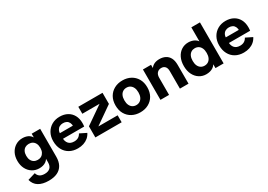

<svg xmlns="http://www.w3.org/2000/svg" viewBox="13 -1675 3993 2858"><g transform="rotate(-30 2009.0 -246.5)"><path d="M281.8 212Q175.2 212 109.1 171.4Q43 130.8 22.5 49.3L153.6 9.7Q163.6 48.1 194 70.7Q224.4 93.2 278.7 93.2Q340.4 93.2 373.1 61.7Q405.8 30.1 405.8 -31.2V-91.7Q390.7 -66.1 366.7 -49.8Q342.8 -33.4 314 -25.7Q285.2 -18 253.2 -18Q186.6 -18 134 -50.5Q81.4 -83.1 51 -141.4Q20.7 -199.7 20.7 -276.2Q20.7 -353.5 51 -411.3Q81.4 -469.1 134 -501.6Q186.6 -534.2 253.2 -534.2Q285.4 -534.2 314.8 -526.5Q344.1 -518.8 367.9 -502.1Q391.8 -485.5 407.9 -458.9V-522.2H553.8V-43.1Q553.8 40.5 522.5 97.3Q491.1 154.2 430.8 183.1Q370.5 212 281.8 212ZM293.8 -138.9Q329.7 -138.9 356.5 -154.9Q383.3 -170.8 398.8 -201.4Q414.4 -232 414.4 -276.2Q414.4 -321.2 398.8 -351.6Q383.3 -382.1 356.5 -397.7Q329.7 -413.3 293.8 -413.3Q258.6 -413.3 231.3 -397.7Q204 -382.1 188.5 -351.5Q173.1 -320.9 173.1 -275.9Q173.1 -232 188.5 -201.4Q204 -170.8 231.3 -154.9Q258.6 -138.9 293.8 -138.9Z M897.9 12Q816.2 12 755.8 -22.4Q695.3 -56.9 662.4 -119.6Q629.5 -182.2 629.5 -265.8Q629.5 -344.8 663.5 -405.4Q697.4 -466 757 -500.1Q816.6 -534.2 892.7 -534.2Q967.8 -534.2 1024 -503.4Q1080.2 -472.7 1111.2 -416.1Q1142.2 -359.6 1142.2 -282.1Q1142.2 -267.8 1141.1 -251.2Q1140 -234.6 1138.3 -223.7H699.2V-319.2H1044.3L999.7 -303.4Q1000 -343.1 986.9 -370.4Q973.8 -397.8 948.9 -411.6Q924 -425.4 887.8 -425.4Q854.2 -425.4 828.2 -411.4Q802.1 -397.3 787.8 -369.2Q773.6 -341.1 773.6 -299V-236.9Q773.6 -177.2 805.5 -141Q837.4 -104.7 901.1 -104.7Q941.9 -104.7 971.5 -122.1Q1001.2 -139.5 1019.3 -174.3L1131.5 -118.8Q1111.1 -76.7 1076.1 -47.2Q1041.1 -17.7 995.9 -2.9Q950.6 12 897.9 12Z M1201.1 0V-191.3L1505.4 -402.5H1209.3V-522.2H1625.5V-331.6L1321.5 -119.6H1653.1V0Z M1971.4 12Q1892.4 12 1830.7 -21.3Q1769 -54.6 1733.8 -115.9Q1698.5 -177.2 1698.5 -260.9Q1698.5 -345.4 1733.8 -406.3Q1769 -467.3 1830.7 -500.7Q1892.4 -534.2 1971.4 -534.2Q2050.7 -534.2 2112.3 -500.7Q2173.9 -467.3 2209.1 -406.3Q2244.3 -345.4 2244.3 -260.9Q2244.3 -177.2 2209.1 -115.9Q2173.9 -54.6 2112.3 -21.3Q2050.7 12 1971.4 12ZM1971.4 -111.5Q2006.6 -111.5 2033.7 -128.8Q2060.8 -146.1 2076.3 -179.4Q2091.9 -212.6 2091.9 -260.9Q2091.9 -309.6 2076.3 -342.8Q2060.8 -376 2033.7 -393.3Q2006.6 -410.6 1971.4 -410.6Q1936.3 -410.6 1908.8 -393.3Q1881.3 -376 1866.1 -342.8Q1850.9 -309.6 1850.9 -260.9Q1850.9 -212.6 1866.1 -179.4Q1881.3 -146.1 1908.8 -128.8Q1936.3 -111.5 1971.4 -111.5Z M2654.3 0V-301.1Q2654.3 -354 2630.4 -379.8Q2606.5 -405.6 2565.8 -405.6Q2521.3 -405.6 2494.7 -376.5Q2468 -347.5 2468 -294.7V0H2320V-522.2H2459.4V-466.5Q2481.6 -499.5 2518.8 -516.8Q2556.1 -534.2 2607.1 -534.2Q2664.3 -534.2 2708.3 -511.9Q2752.4 -489.7 2777.4 -442.9Q2802.3 -396.1 2802.3 -321.5V0Z M3104.3 12Q3039.1 12 2986.5 -21.4Q2933.9 -54.8 2903.2 -116.1Q2872.5 -177.4 2872.5 -260.5Q2872.5 -343.6 2902.5 -405.1Q2932.5 -466.7 2985.1 -500.4Q3037.7 -534.2 3104.3 -534.2Q3135 -534.2 3163.5 -526.6Q3192.1 -519 3216.3 -503.9Q3240.5 -488.8 3257.6 -464.6V-705H3405.6V0H3265.5V-65.4Q3249.4 -38.8 3224.5 -21.5Q3199.5 -4.1 3168.8 3.9Q3138 12 3104.3 12ZM3144.9 -111.5Q3180.8 -111.5 3207.9 -128.8Q3235.1 -146.1 3250.3 -179.4Q3265.5 -212.6 3265.5 -261.2Q3265.5 -309.8 3250.3 -343.1Q3235.1 -376.3 3207.9 -393.5Q3180.8 -410.6 3144.9 -410.6Q3110 -410.6 3082.7 -393.5Q3055.3 -376.3 3040.1 -343.1Q3024.9 -309.8 3024.9 -261.2Q3024.9 -212.6 3040.1 -179.4Q3055.3 -146.1 3082.7 -128.8Q3110 -111.5 3144.9 -111.5Z M3749.9 12Q3668.2 12 3607.8 -22.4Q3547.3 -56.9 3514.4 -119.6Q3481.5 -182.2 3481.5 -265.8Q3481.5 -344.8 3515.5 -405.4Q3549.4 -466 3609 -500.1Q3668.6 -534.2 3744.7 -534.2Q3819.8 -534.2 3876 -503.4Q3932.2 -472.7 3963.2 -416.1Q3994.2 -359.6 3994.2 -282.1Q3994.2 -267.8 3993.1 -251.2Q3992 -234.6 3990.3 -223.7H3551.2V-319.2H3896.3L3851.7 -303.4Q3852 -343.1 3838.9 -370.4Q3825.8 -397.8 3800.9 -411.6Q3776 -425.4 3739.8 -425.4Q3706.2 -425.4 3680.2 -411.4Q3654.1 -397.3 3639.8 -369.2Q3625.6 -341.1 3625.6 -299V-236.9Q3625.6 -177.2 3657.5 -141Q3689.4 -104.7 3753.1 -104.7Q3793.9 -104.7 3823.5 -122.1Q3853.2 -139.5 3871.3 -174.3L3983.5 -118.8Q3963.1 -76.7 3928.1 -47.2Q3893.1 -17.7 3847.9 -2.9Q3802.6 12 3749.9 12Z"/></g></svg>

Font: TikTok Sans Light
Style: Regular
Weight: 300
Version: Version 4.000